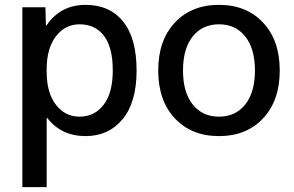

<svg xmlns="http://www.w3.org/2000/svg" viewBox="-20 -550 1208 790"><path d="M171 -445Q229 -530 332 -530Q431 -530 486.5 -461.5Q542 -393 542 -260Q542 -129 484.5 -59.5Q427 10 332 10Q232 10 174 -65H172V220H72V-520H167L169 -445ZM444 -260Q444 -355 408 -402.5Q372 -450 307 -450Q248 -450 210 -400.5Q172 -351 172 -265V-255Q172 -168 210 -119Q248 -70 307 -70Q369 -70 406.5 -119Q444 -168 444 -260Z M699.5 -457Q768 -530 881 -530Q994 -530 1062.5 -457Q1131 -384 1131 -260Q1131 -136 1062.5 -63Q994 10 881 10Q768 10 699.5 -63Q631 -136 631 -260Q631 -384 699.5 -457ZM773 -120Q813 -70 881 -70Q949 -70 989 -120Q1029 -170 1029 -260Q1029 -350 989 -400Q949 -450 881 -450Q813 -450 773 -400Q733 -350 733 -260Q733 -170 773 -120Z"/></svg>

Font: Mplus 1p Medium
Style: Regular
Weight: 500
Version: Version 1.061